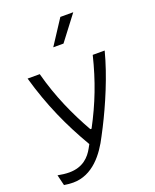

<svg xmlns="http://www.w3.org/2000/svg" viewBox="-180 -903 981 1216"><g transform="rotate(-20 310.0 -295.0)"><path d="M133.5 -506.5H51.5C107.5 -308.5 182.5 -144 277 17L263 42.5C237 89.5 191 142.5 97 142.5C73.5 142.5 44.5 139 20 134L37.5 206C53.5 208.5 76 211.5 98 211.5C230 211.5 314 101 366.5 -3L393 -54C456 -177.5 531 -350.5 571 -506.5H490.5C451 -345 399 -210.5 323.5 -69.5H315.5C243 -197.5 177 -341.5 133.5 -506.5ZM272 -637 380 -802.5H467L341 -637Z"/></g></svg>

Font: Monaspace Argon Light
Style: Regular
Weight: 300
Designer: Riley Cran & the Lettermatic Team
Foundry: Lettermatic
Version: Version 1.000 (Monaspace Argon)